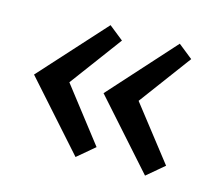

<svg xmlns="http://www.w3.org/2000/svg" viewBox="-77 -622 802 691"><g transform="rotate(15 324.0 -276.5)"><path d="M515 -31 294 -279 513 -522 567 -479 423 -285 579 -85ZM256 -31 35 -279 255 -522 309 -479 165 -285 320 -85Z"/></g></svg>

Font: Wittgenstein SemiBold
Style: Regular
Weight: 600
Designer: Jörg Drees
Foundry: Jörg Drees
Version: Version 1.500